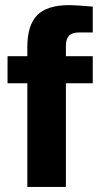

<svg xmlns="http://www.w3.org/2000/svg" viewBox="-20 -738 406 758"><path d="M240.2 0H87.9V-409.2H9.8V-516.1H87.9V-551.8Q87.9 -638.7 127 -678.2Q166 -717.8 253.9 -717.8Q277.3 -717.8 346.2 -711.9V-609.9H292Q265.1 -609.9 252.7 -597.2Q240.2 -584.5 240.2 -557.1V-516.1H346.2V-409.2H240.2Z"/></svg>

Font: Creato Display ExtraBold
Style: Regular
Weight: 800
Version: Version 1.000